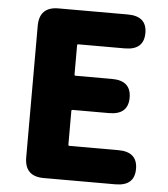

<svg xmlns="http://www.w3.org/2000/svg" viewBox="-53 -793 736 840"><g transform="rotate(5 315.0 -372.5)"><path d="M170 0Q86 0 86 -84V-661Q86 -745 170 -745H474Q558 -745 558 -671Q558 -596 474 -596H270Q265 -596 265 -591V-463Q265 -458 270 -458H430Q514 -458 514 -383Q514 -308 430 -308H270Q265 -308 265 -303V-155Q265 -150 270 -150H485Q569 -150 569 -75Q569 0 485 0Z"/></g></svg>

Font: Resource Han Rounded KR Heavy
Style: Regular
Weight: 900
Designer: Cyano Hao (round all glyphs); Ryoko NISHIZUKA 西塚涼子 (kana, bopomofo & ideographs); Paul D. Hunt (Latin, Greek & Cyrillic)
Foundry: Cyano Hao
Version: 0.990